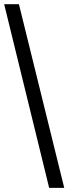

<svg xmlns="http://www.w3.org/2000/svg" viewBox="-20 -780 328 921"><path d="M0 -759.8H70.8L288.1 121.1H215.8Z"/></svg>

Font: Noto Serif Devanagari
Style: Bold
Weight: 700
Designer: Monotype Design Team
Foundry: Monotype Imaging Inc.
Version: Version 1.01